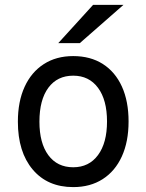

<svg xmlns="http://www.w3.org/2000/svg" viewBox="-20 -752 598 784"><path d="M279 12Q174 12 113.5 -59.8Q53 -131.5 53 -255Q53 -337.5 80.5 -397.5Q108 -457.5 158.8 -490.2Q209.5 -523 279 -523Q349 -523 399.8 -490.8Q450.5 -458.5 477.8 -398.5Q505 -338.5 505 -256Q505 -173.5 477.5 -113.2Q450 -53 399.2 -20.5Q348.5 12 279 12ZM279 -69Q343.5 -69 380.2 -118.8Q417 -168.5 417 -256Q417 -344 380.2 -393.5Q343.5 -443 279 -443Q214 -443 177.5 -393.8Q141 -344.5 141 -255Q141 -167.5 177.5 -118.2Q214 -69 279 -69ZM218 -576 360 -732H484L306 -576Z"/></svg>

Font: Overpass
Style: Regular
Weight: 400
Designer: Delve Withrington, Dave Bailey, Thomas Jockin
Foundry: Delve Fonts LLC
Version: Version 4.000